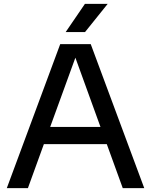

<svg xmlns="http://www.w3.org/2000/svg" viewBox="-20 -967 776 987"><path d="M611 0 529 -226H205.5L123.5 0H15L289.5 -740H446.5L721.5 0ZM238 -314.5H496.5L367.5 -670.5ZM317.5 -802 416.5 -947H533.5L417 -802Z"/></svg>

Font: Encode Sans Semi Expanded Medium
Style: Regular
Weight: 500
Width: 6
Designer: Multiple Designers
Foundry: Impallari Type
Version: Version 2.000